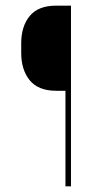

<svg xmlns="http://www.w3.org/2000/svg" viewBox="-20 -659 364 679"><path d="M178.5 -338Q115.5 -338 85.2 -375Q55 -412 55 -472.5V-505.5Q55 -566 85.2 -602.5Q115.5 -639 178 -639H219.5L220 -338ZM231 0H211.5V-639H231Z"/></svg>

Font: Anek Odia Thin
Style: Regular
Weight: 250
Version: Version 1.003